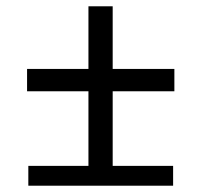

<svg xmlns="http://www.w3.org/2000/svg" viewBox="-20 -590 640 610"><path d="M70 0V-63H261V-300H66V-371H261V-570H338V-371H534V-300H338V-63H530V0Z"/></svg>

Font: Tiny Light
Style: Regular
Weight: 300
Monospace: yes
Designer: Philipp Nurullin, Konstantin Bulenkov
Foundry: JetBrains
Version: Version 2.251; ttfautohint (v1.8.4.7-5d5b)